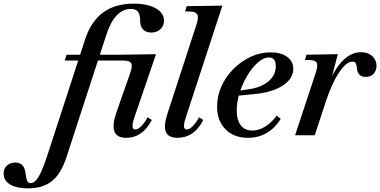

<svg xmlns="http://www.w3.org/2000/svg" viewBox="-265 -744 2091 1056"><path d="M-111 292Q-174 292 -209.5 270.5Q-245 249 -245 211Q-245 183 -227 166.5Q-209 150 -181 150Q-156 150 -142 164.5Q-128 179 -124 213Q-120 242 -114.5 252.5Q-109 263 -96 263Q-81 263 -67.5 248.5Q-54 234 -39 201.5Q-24 169 -6 115L204 -530Q268 -724 470 -724Q546 -724 591.5 -698.5Q637 -673 637 -630Q637 -602 617.5 -583.5Q598 -565 567 -565Q538 -565 522 -582Q506 -599 506 -628Q506 -664 494 -679.5Q482 -695 454 -695Q411 -695 377 -659.5Q343 -624 320 -553L100 122Q70 213 20 252.5Q-30 292 -111 292ZM91 -411 101 -443H207L196 -411ZM429 14Q378 14 364.5 -20.5Q351 -55 374 -122L450 -339Q465 -380 457 -395.5Q449 -411 412 -411H249L260 -443H397L593 -446L473 -95Q452 -32 479 -32Q494 -32 512 -50Q530 -68 547 -99L570 -84Q519 14 429 14Z M711 14Q660 14 647 -19.5Q634 -53 657 -122L816 -610Q829 -650 819.5 -665.5Q810 -681 773 -681H753L762 -710L958 -713L756 -95Q735 -32 762 -32Q777 -32 795 -50Q813 -68 830 -99L853 -84Q803 14 711 14Z M1099 14Q1021 14 975 -33Q929 -80 929 -158Q929 -216 953 -269.5Q977 -323 1019 -365Q1061 -407 1113.5 -431.5Q1166 -456 1223 -456Q1280 -456 1314 -431.5Q1348 -407 1348 -365Q1348 -311 1289.5 -273Q1231 -235 1129 -226L1026 -216L1029 -242L1103 -253Q1172 -263 1212 -297Q1252 -331 1252 -380Q1252 -428 1214 -428Q1185 -428 1154 -401Q1123 -374 1096.5 -330.5Q1070 -287 1053.5 -236Q1037 -185 1037 -137Q1037 -84 1059 -55Q1081 -26 1123 -26Q1158 -26 1192.5 -47Q1227 -68 1257 -108L1279 -90Q1247 -39 1201.5 -12.5Q1156 14 1099 14Z M1358 0 1471 -342Q1485 -383 1477 -398.5Q1469 -414 1433 -414H1412L1421 -443L1593 -446L1545 -263L1530 -248Q1563 -348 1612.5 -402.5Q1662 -457 1721 -457Q1758 -457 1781.5 -436.5Q1805 -416 1806 -383Q1806 -357 1790.5 -339Q1775 -321 1746 -321Q1725 -321 1712.5 -332.5Q1700 -344 1698 -371Q1696 -389 1691 -397Q1686 -405 1674 -405Q1640 -405 1600 -345.5Q1560 -286 1526 -182L1466 0Z"/></svg>

Font: Baskervville SemiBold
Style: Italic
Weight: 600
Italic angle: -18°
Version: Version 1.100